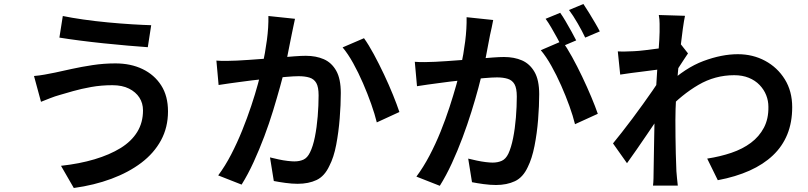

<svg xmlns="http://www.w3.org/2000/svg" viewBox="-20 -881 4040 960"><path d="M695 -329Q695 -365 677 -393Q659 -421 625 -438Q591 -455 542 -455Q486 -455 436 -446Q386 -437 345.5 -425.5Q305 -414 278 -406Q256 -400 230.5 -390Q205 -380 185 -372L150 -501Q175 -503 203 -508Q231 -513 255 -518Q292 -526 339.5 -536.5Q387 -547 443 -555.5Q499 -564 557 -564Q634 -564 693 -535.5Q752 -507 786 -454Q820 -401 820 -324Q820 -244 785 -179.5Q750 -115 686.5 -67Q623 -19 537 13Q451 45 349 59L285 -52Q377 -62 452.5 -84.5Q528 -107 582.5 -140.5Q637 -174 666 -221Q695 -268 695 -329ZM294 -801Q337 -792 396.5 -783.5Q456 -775 519.5 -769Q583 -763 640.5 -759.5Q698 -756 736 -755L719 -645Q676 -648 618 -653Q560 -658 497.5 -664.5Q435 -671 377.5 -678.5Q320 -686 277 -693Z M1455 -787Q1451 -770 1447 -749.5Q1443 -729 1439 -711Q1435 -690 1429 -661.5Q1423 -633 1417.5 -603.5Q1412 -574 1406 -546Q1396 -504 1380.5 -448Q1365 -392 1345.5 -328Q1326 -264 1301.5 -199Q1277 -134 1248.5 -71.5Q1220 -9 1188 42L1071 -4Q1106 -51 1136 -109Q1166 -167 1191 -229Q1216 -291 1236 -351Q1256 -411 1270 -462.5Q1284 -514 1292 -552Q1306 -617 1314.5 -680.5Q1323 -744 1322 -801ZM1800 -690Q1823 -658 1849 -610Q1875 -562 1900 -509Q1925 -456 1945 -406.5Q1965 -357 1977 -321L1864 -269Q1854 -310 1836 -361Q1818 -412 1795 -465Q1772 -518 1746 -565Q1720 -612 1693 -644ZM1062 -578Q1088 -576 1113 -576.5Q1138 -577 1164 -578Q1188 -579 1223 -581.5Q1258 -584 1298.5 -587Q1339 -590 1379 -593.5Q1419 -597 1453 -599.5Q1487 -602 1509 -602Q1560 -602 1599 -585Q1638 -568 1661 -527.5Q1684 -487 1684 -416Q1684 -358 1678.5 -289Q1673 -220 1661 -157Q1649 -94 1627 -52Q1603 0 1563 19Q1523 38 1468 38Q1440 38 1407 33.5Q1374 29 1349 24L1330 -94Q1350 -89 1373 -84Q1396 -79 1417.5 -76.5Q1439 -74 1452 -74Q1478 -74 1497.5 -83Q1517 -92 1530 -119Q1545 -149 1554.5 -196.5Q1564 -244 1568.5 -299Q1573 -354 1573 -404Q1573 -446 1561.5 -466Q1550 -486 1527.5 -493Q1505 -500 1473 -500Q1450 -500 1410 -496.5Q1370 -493 1324 -488.5Q1278 -484 1239 -479Q1200 -474 1178 -471Q1158 -468 1126.5 -464Q1095 -460 1073 -456Z M2446 -781Q2443 -764 2438.5 -743.5Q2434 -723 2430 -705Q2426 -684 2420.5 -655.5Q2415 -627 2409.5 -597.5Q2404 -568 2397 -540Q2387 -498 2372 -442Q2357 -386 2337 -322Q2317 -258 2292.5 -192.5Q2268 -127 2239.5 -65Q2211 -3 2179 48L2062 2Q2097 -45 2127.5 -103Q2158 -161 2183 -223Q2208 -285 2227.5 -345Q2247 -405 2261.5 -456.5Q2276 -508 2284 -546Q2298 -611 2306 -674.5Q2314 -738 2313 -795ZM2791 -676Q2814 -644 2840 -597Q2866 -550 2891 -497.5Q2916 -445 2936.5 -396Q2957 -347 2969 -312L2855 -260Q2845 -301 2827 -351Q2809 -401 2786 -453Q2763 -505 2737 -551.5Q2711 -598 2684 -630ZM2054 -572Q2080 -570 2104.5 -570.5Q2129 -571 2156 -572Q2179 -573 2214.5 -575.5Q2250 -578 2290 -581Q2330 -584 2370 -587.5Q2410 -591 2444.5 -593.5Q2479 -596 2500 -596Q2551 -596 2590 -579Q2629 -562 2652.5 -521.5Q2676 -481 2676 -410Q2676 -352 2670.5 -283Q2665 -214 2652.5 -151Q2640 -88 2619 -46Q2595 6 2554.5 25Q2514 44 2460 44Q2431 44 2398 39.5Q2365 35 2340 30L2321 -88Q2341 -83 2364.5 -78Q2388 -73 2409 -70.5Q2430 -68 2443 -68Q2469 -68 2489 -77Q2509 -86 2522 -113Q2536 -143 2545.5 -190.5Q2555 -238 2559.5 -293Q2564 -348 2564 -398Q2564 -440 2552.5 -460Q2541 -480 2518.5 -487Q2496 -494 2465 -494Q2442 -494 2401.5 -490.5Q2361 -487 2315.5 -482.5Q2270 -478 2230.5 -473Q2191 -468 2170 -465Q2149 -462 2118 -458Q2087 -454 2065 -450ZM2781 -817Q2794 -799 2808.5 -774Q2823 -749 2837 -724Q2851 -699 2861 -679L2788 -648Q2778 -669 2764.5 -693.5Q2751 -718 2736.5 -743Q2722 -768 2708 -787ZM2897 -861Q2910 -842 2925.5 -816.5Q2941 -791 2955.5 -766.5Q2970 -742 2979 -724L2906 -693Q2891 -725 2868.5 -764Q2846 -803 2825 -831Z M3516 -88Q3581 -98 3637 -117Q3693 -136 3734.5 -167Q3776 -198 3799.5 -242.5Q3823 -287 3822 -347Q3822 -377 3811 -405Q3800 -433 3778 -456Q3756 -479 3724 -492Q3692 -505 3651 -505Q3555 -505 3472 -456.5Q3389 -408 3316 -330V-457Q3406 -542 3497.5 -576Q3589 -610 3669 -610Q3744 -610 3805.5 -577Q3867 -544 3904 -484.5Q3941 -425 3941 -345Q3941 -269 3916.5 -209Q3892 -149 3844.5 -104Q3797 -59 3728 -28Q3659 3 3569 20ZM3290 -535Q3274 -534 3249.5 -530.5Q3225 -527 3195.5 -523.5Q3166 -520 3136 -516Q3106 -512 3081 -508L3069 -624Q3089 -623 3107.5 -623.5Q3126 -624 3150 -625Q3173 -626 3205.5 -630Q3238 -634 3272 -638.5Q3306 -643 3336 -649Q3366 -655 3383 -661L3420 -614Q3412 -602 3400 -584Q3388 -566 3376.5 -548Q3365 -530 3356 -516L3306 -343Q3289 -318 3265 -282.5Q3241 -247 3214.5 -208Q3188 -169 3162 -131.5Q3136 -94 3115 -65L3045 -164Q3064 -187 3089 -219Q3114 -251 3141.5 -287.5Q3169 -324 3195 -360.5Q3221 -397 3243 -428.5Q3265 -460 3279 -482L3282 -515ZM3278 -721Q3278 -741 3278 -762.5Q3278 -784 3274 -806L3405 -802Q3400 -779 3394 -736Q3388 -693 3381.5 -636.5Q3375 -580 3369.5 -518Q3364 -456 3360.5 -394.5Q3357 -333 3357 -280Q3357 -238 3357.5 -196.5Q3358 -155 3359 -113Q3360 -71 3362 -25Q3363 -12 3365 9.5Q3367 31 3369 47H3245Q3247 32 3247.5 10.5Q3248 -11 3248 -23Q3249 -71 3249.5 -111.5Q3250 -152 3251 -197Q3252 -242 3253 -302Q3254 -325 3256 -361.5Q3258 -398 3260.5 -441.5Q3263 -485 3266 -530Q3269 -575 3272 -614.5Q3275 -654 3276.5 -682.5Q3278 -711 3278 -721Z"/></svg>

Font: Noto Sans SC SemiBold
Style: Regular
Weight: 600
Designer: Ryoko NISHIZUKA 西塚涼子 (kana, bopomofo & ideographs); Paul D. Hunt (Latin, Greek & Cyrillic); Sandoll Communications 산돌커뮤니
Foundry: Adobe
Version: Version 2.004-H2;hotconv 1.0.118;makeotfexe 2.5.65603